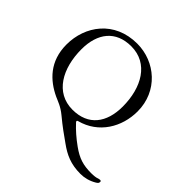

<svg xmlns="http://www.w3.org/2000/svg" viewBox="-222 -869 1323 1323"><g transform="rotate(45 439.5 -208.0)"><path d="M744 248C781 248 823 238 861 215C876 206 879 201 879 189C879 183 874 181 868 181C862 181 855 183 849 185C840 189 817 192 793 192C715 192 665 177 598 129C548 93 510 60 471 18C468 15 467 12 467 9C467 7 468 4 475 2C634 -40 718 -183 718 -335C718 -532 562 -664 386 -664C164 -664 45 -495 45 -315C45 -151 141 -61 250 -10C278 3 318 15 365 54C430 108 471 136 523 173C587 219 648 248 744 248ZM392 -26C225 -26 141 -179 141 -365C141 -521 219 -622 370 -622C537 -622 622 -471 622 -286C622 -129 545 -26 392 -26Z"/></g></svg>

Font: Garamond-Math
Style: Regular
Weight: 400
Version: Version 2019-08-16